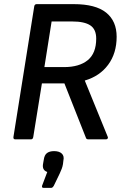

<svg xmlns="http://www.w3.org/2000/svg" viewBox="-20 -675 607 930"><path d="M54 0Q44 0 45 -11L146 -645Q148 -655 158 -655H337Q443 -655 494 -614Q545 -573 545 -497Q545 -417 504 -361.5Q463 -306 391 -285V-284L502 -12Q504 -8 501.5 -4Q499 0 493 0H408Q398 0 396 -8L292 -271H183L141 -11Q139 0 130 0ZM195 -350H290Q364 -350 405 -383.5Q446 -417 446 -488Q446 -533 417.5 -552Q389 -571 330 -571H230ZM191 235Q181 235 184 224L209 158Q182 149 189 116L192 99Q195 76 207.5 66.5Q220 57 242 57Q267 57 279.5 69Q292 81 287 103L285 120Q283 132 279 142.5Q275 153 269 166L241 224Q235 235 228 235Z"/></svg>

Font: Sofia Sans Semi Condensed SemiBold
Style: Italic
Weight: 600
Italic angle: -9°
Version: Version 4.100